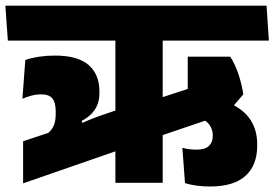

<svg xmlns="http://www.w3.org/2000/svg" viewBox="-44 -664 998 698"><path d="M933.5 -516.5 925 -643.5H-24.5L-15.5 -516.5ZM722 -368 514 -300V-161.5L774.5 -250ZM793 -458H638.5V-242.5L787 -258.5L840.5 -321Q835 -358 823 -394Q811 -430 793 -458ZM628.5 1.5Q648 8 671.8 11Q695.5 14 719.5 14Q805.5 14 848.2 -24.5Q891 -63 891 -134V-141Q891 -190 867.2 -227.2Q843.5 -264.5 794.5 -287L678 -237.5Q705.5 -227 717.5 -210.2Q729.5 -193.5 729.5 -172.5V-169.5Q729.5 -146.5 715.2 -133.2Q701 -120 671 -120Q657 -120 644.8 -121.5Q632.5 -123 619 -126.5ZM547.5 0.5V-555H375.5V0.5ZM406 -124.5V-272.5L326.5 -245.5Q301.5 -237 275.8 -226.2Q250 -215.5 224.5 -202.5L216 -209L40 -150.5V2.5ZM260.5 -200 253 -224.5Q274 -235.5 288.2 -250Q302.5 -264.5 310 -283Q317.5 -301.5 317.5 -325.5V-330.5Q317.5 -394 277.8 -428Q238 -462 156 -462Q126.5 -462 99.2 -458Q72 -454 48 -446L37.5 -305Q53.5 -312 71 -316.5Q88.5 -321 106 -321Q134.5 -321 146.5 -306Q158.5 -291 158.5 -260V-249.5Q158.5 -229.5 154 -214.8Q149.5 -200 139.5 -188.8Q129.5 -177.5 112.5 -168Z"/></svg>

Font: Anek Devanagari Medium ExtraBold
Style: Regular
Weight: 800
Version: Version 1.003